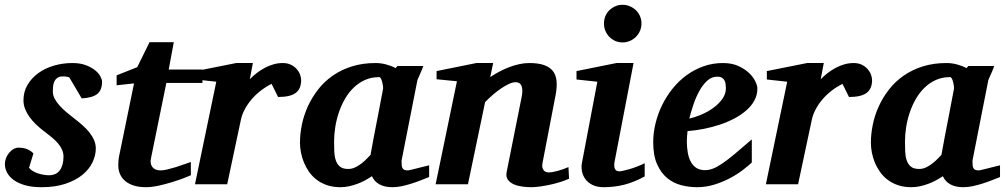

<svg xmlns="http://www.w3.org/2000/svg" viewBox="-27 -760 4148 792"><path d="M394 -422.9Q394 -389.2 375 -373Q356 -356.9 310.1 -354L258.8 -440.9Q255.4 -441.9 251.5 -442.9Q248 -443.8 243.2 -444.3Q238.3 -444.8 232.9 -444.8Q217.8 -444.8 209.5 -438.7Q201.2 -432.6 197 -423.3Q192.9 -414.1 191.9 -403.1Q190.9 -392.1 190.9 -382.8Q190.9 -367.2 198.7 -352.5Q206.5 -337.9 219.2 -324Q231.9 -310.1 247.8 -296.6Q263.7 -283.2 279.8 -271Q296.9 -257.8 312.7 -243.9Q328.6 -230 341.1 -214.6Q353.5 -199.2 360.8 -182.6Q368.2 -166 368.2 -147.9Q368.2 -119.1 354.5 -90.3Q340.8 -61.5 313 -38.8Q285.2 -16.1 243.2 -2Q201.2 12.2 145 12.2Q105.5 12.2 76.9 4.2Q48.3 -3.9 29.8 -17.3Q11.2 -30.8 2.2 -47.9Q-6.8 -64.9 -6.8 -83Q-6.8 -96.2 -2 -108.4Q2.9 -120.6 11 -130.1Q19 -139.6 28.8 -145.3Q38.6 -150.9 48.8 -150.9Q70.8 -150.9 85.9 -144.3Q101.1 -137.7 110.8 -127L92.8 -67.9Q98.1 -60.5 107.9 -54.7Q117.7 -48.8 129.2 -44.9Q140.6 -41 152.6 -39.1Q164.6 -37.1 174.8 -37.1Q205.1 -37.1 220 -57.9Q234.9 -78.6 234.9 -113.8Q234.9 -128.9 229 -142.3Q223.1 -155.8 212.4 -168.5Q201.7 -181.2 186.5 -193.6Q171.4 -206.1 152.8 -220.2Q137.2 -231.9 122.3 -246.1Q107.4 -260.3 95.7 -276.1Q84 -292 76.9 -309.6Q69.8 -327.1 69.8 -346.2Q69.8 -381.3 86.4 -409.7Q103 -438 130.9 -458.3Q158.7 -478.5 195.3 -489.3Q231.9 -500 272 -500Q303.2 -500 326.2 -491.5Q349.1 -482.9 364.3 -470.9Q379.4 -459 386.7 -445.6Q394 -432.1 394 -422.9Z M659.2 -418 596.2 -108.9Q590.8 -85.4 601.3 -71.3Q611.8 -57.1 635.3 -57.1Q647 -57.1 663.3 -61Q679.7 -64.9 697.3 -70.3Q714.8 -75.7 731.4 -81.8Q748 -87.9 760.3 -91.8V-37.1Q752 -33.2 731 -25.1Q710 -17.1 683.1 -8.8Q656.2 -0.5 627.4 5.9Q598.6 12.2 575.2 12.2Q546.4 12.2 524.9 5.4Q503.4 -1.5 489.3 -13.4Q475.1 -25.4 468 -42Q460.9 -58.6 460.9 -78.1Q460.9 -87.9 461.7 -97.7Q462.4 -107.4 464.8 -118.2L525.9 -416L454.1 -408.2V-449.2L539.1 -482.9L589.8 -585.9H689.9L668.9 -473.1H808.1V-418Z M1215.3 -429.2Q1215.3 -394.5 1193.4 -377.2Q1171.4 -359.9 1120.1 -359.9L1093.3 -414.1Q1069.8 -402.3 1048.6 -386Q1027.3 -369.6 1010.7 -350.1Q994.1 -330.6 982.4 -308.6Q970.7 -286.6 966.3 -264.2L910.2 0H777.3L865.2 -422.9L781.2 -432.1V-466.8L947.3 -500H1016.1L1003.4 -433.1Q1016.6 -446.8 1032.5 -459Q1048.3 -471.2 1065.9 -480.5Q1083.5 -489.7 1102.1 -494.9Q1120.6 -500 1139.2 -500Q1158.7 -500 1173.1 -492.9Q1187.5 -485.8 1196.8 -475.3Q1206.1 -464.8 1210.7 -452.4Q1215.3 -439.9 1215.3 -429.2Z M1553.2 -394Q1553.7 -396 1553 -403.8Q1552.2 -411.6 1550 -420.2Q1547.9 -428.7 1544.7 -435.3Q1541.5 -441.9 1537.1 -441.9Q1504.9 -441.9 1478.8 -430.2Q1452.6 -418.5 1431.9 -398.4Q1411.1 -378.4 1396 -352.1Q1380.9 -325.7 1370.8 -296.1Q1360.8 -266.6 1356 -235.8Q1351.1 -205.1 1351.1 -176.8Q1351.1 -156.7 1351.8 -136.7Q1352.5 -116.7 1357.7 -100.1Q1362.8 -83.5 1374.8 -73.2Q1386.7 -63 1409.2 -63Q1425.3 -63 1439.7 -70.3Q1454.1 -77.6 1466.1 -87.2Q1478 -96.7 1487.1 -106.4Q1496.1 -116.2 1501.5 -121.1Q1504.9 -141.1 1507.1 -152.1Q1509.3 -163.1 1511 -173.1Q1512.7 -183.1 1515.1 -195.8Q1517.6 -208.5 1522.2 -232.2Q1526.9 -255.9 1534.2 -294.2Q1541.5 -332.5 1553.2 -394ZM1743.2 -29.8Q1726.1 -22.9 1707.3 -15.6Q1688.5 -8.3 1668.9 -2.2Q1649.4 3.9 1629.9 8.1Q1610.4 12.2 1591.3 12.2Q1559.6 12.2 1538.3 0.5Q1517.1 -11.2 1507.3 -33.2Q1494.1 -24.4 1479 -16.1Q1463.9 -7.8 1447.3 -1.7Q1430.7 4.4 1413.1 8.3Q1395.5 12.2 1377.4 12.2Q1346.7 12.2 1322.3 3.9Q1297.9 -4.4 1279.3 -18.6Q1260.7 -32.7 1247.8 -51.3Q1234.9 -69.8 1226.6 -90.1Q1218.3 -110.4 1214.4 -131.3Q1210.4 -152.3 1210.4 -170.9Q1210.4 -208 1218.5 -246.8Q1226.6 -285.6 1243.4 -322.3Q1260.3 -358.9 1285.6 -391.4Q1311 -423.8 1345.7 -448Q1380.4 -472.2 1424.6 -486.1Q1468.8 -500 1522.5 -500Q1544.4 -500 1566.2 -494.1Q1587.9 -488.3 1605 -479L1612.3 -487.8H1719.2Q1716.8 -480.5 1712.9 -471.2Q1709 -461.9 1705.1 -453.1Q1701.2 -444.3 1698 -437.3Q1694.8 -430.2 1694.3 -426.8L1629.4 -97.2Q1629.4 -85.9 1630.1 -78.1Q1630.9 -70.3 1633.8 -65.7Q1636.7 -61 1642.1 -59.1Q1647.5 -57.1 1656.2 -57.1Q1658.2 -57.1 1670.7 -60.1Q1683.1 -63 1698 -66.9Q1712.9 -70.8 1726.1 -74Q1739.3 -77.1 1743.2 -78.1Z M2320.3 -22.9Q2307.1 -16.6 2287.6 -10.3Q2268.1 -3.9 2246.3 1Q2224.6 5.9 2202.9 9Q2181.2 12.2 2164.1 12.2Q2147.5 12.2 2128.2 9.8Q2108.9 7.3 2093 0.5Q2077.1 -6.3 2068.1 -18.6Q2059.1 -30.8 2063 -50.8L2124 -356Q2127.9 -374 2127.7 -386.5Q2127.4 -398.9 2123.8 -406.7Q2120.1 -414.6 2114 -417.7Q2107.9 -420.9 2100.1 -420.9Q2088.4 -420.9 2073.2 -414.1Q2058.1 -407.2 2041.3 -396Q2024.4 -384.8 2007.1 -369.9Q1989.7 -355 1974.1 -338.9L1903.3 0H1770L1857.9 -424.8L1773.9 -433.1V-466.8L1938 -500H2007.3L1995.1 -441.9Q2013.2 -454.1 2033.4 -464.8Q2053.7 -475.6 2074.5 -483.4Q2095.2 -491.2 2116 -495.6Q2136.7 -500 2156.2 -500Q2193.4 -500 2217.5 -491.5Q2241.7 -482.9 2254.2 -466.3Q2266.6 -449.7 2268.8 -425.3Q2271 -400.9 2265.1 -369.1L2210.9 -87.9Q2208.5 -75.7 2210.7 -68.1Q2212.9 -60.5 2217 -56.2Q2221.2 -51.8 2226.1 -50.3Q2231 -48.8 2234.9 -48.8Q2250.5 -48.8 2272.9 -54.9Q2295.4 -61 2317.9 -70.8Z M2632.3 -32.2Q2587.4 -7.8 2546.9 2.2Q2506.3 12.2 2463.4 12.2Q2436 12.2 2417.2 2.9Q2398.4 -6.3 2387.7 -21Q2377 -35.6 2373.5 -54Q2370.1 -72.3 2374 -90.8L2437 -422.9L2351.1 -432.1V-466.8L2516.1 -500H2586.4L2509.3 -99.1Q2507.3 -90.3 2506.8 -82Q2506.3 -73.7 2508.1 -67.4Q2509.8 -61 2514.6 -57.1Q2519.5 -53.2 2528.3 -53.2Q2532.2 -53.2 2543.7 -55.7Q2555.2 -58.1 2570.3 -62.5Q2585.4 -66.9 2601.8 -73.2Q2618.2 -79.6 2632.3 -86.9ZM2619.1 -663.1Q2619.1 -647 2613 -632.8Q2606.9 -618.7 2596.2 -607.9Q2585.4 -597.2 2571.3 -591.1Q2557.1 -585 2541 -585Q2524.9 -585 2511 -591.1Q2497.1 -597.2 2486.6 -607.9Q2476.1 -618.7 2470.2 -632.8Q2464.4 -647 2464.4 -663.1Q2464.4 -679.2 2470.2 -693.4Q2476.1 -707.5 2486.6 -717.8Q2497.1 -728 2511 -734.1Q2524.9 -740.2 2541 -740.2Q2557.1 -740.2 2571.3 -734.1Q2585.4 -728 2596.2 -717.8Q2606.9 -707.5 2613 -693.4Q2619.1 -679.2 2619.1 -663.1Z M2967.3 -396Q2967.3 -404.8 2966.1 -413.3Q2964.8 -421.9 2961.2 -428.7Q2957.5 -435.5 2950.4 -439.7Q2943.4 -443.8 2932.1 -443.8Q2908.7 -443.8 2890.4 -427.2Q2872.1 -410.6 2857.9 -385Q2843.8 -359.4 2833.5 -328.9Q2823.2 -298.3 2816.4 -271Q2842.3 -276.9 2869.1 -288.6Q2896 -300.3 2917.7 -316.7Q2939.5 -333 2953.4 -353Q2967.3 -373 2967.3 -396ZM3097.2 -395Q3097.2 -368.7 3085.2 -346.2Q3073.2 -323.7 3052.2 -305.2Q3031.2 -286.6 3003.2 -271.7Q2975.1 -256.8 2943.1 -246.1Q2911.1 -235.4 2876.7 -228.5Q2842.3 -221.7 2809.1 -219.2Q2808.1 -210 2807.1 -198.2Q2806.2 -186.5 2806.2 -178.2Q2806.2 -152.3 2810.1 -130.4Q2814 -108.4 2822.8 -92.3Q2831.5 -76.2 2845.9 -67.1Q2860.4 -58.1 2881.3 -58.1Q2897.5 -58.1 2914.1 -64.5Q2930.7 -70.8 2952.6 -85.7Q2974.6 -100.6 3003.9 -125Q3033.2 -149.4 3074.2 -185.1V-89.8Q3059.6 -75.7 3036.1 -57.9Q3012.7 -40 2982.9 -24.4Q2953.1 -8.8 2918.9 1.7Q2884.8 12.2 2848.1 12.2Q2815.4 12.2 2783.2 3.9Q2751 -4.4 2725.3 -25.4Q2699.7 -46.4 2683.6 -82.3Q2667.5 -118.2 2667.5 -173.8Q2667.5 -211.9 2677 -251Q2686.5 -290 2704.1 -326.2Q2721.7 -362.3 2747.1 -394Q2772.5 -425.8 2804.4 -449.2Q2836.4 -472.7 2874.5 -486.3Q2912.6 -500 2955.1 -500Q2991.7 -500 3018.6 -487.8Q3045.4 -475.6 3063 -458.7Q3080.6 -441.9 3088.9 -424.1Q3097.2 -406.2 3097.2 -395Z M3570.3 -429.2Q3570.3 -394.5 3548.3 -377.2Q3526.4 -359.9 3475.1 -359.9L3448.2 -414.1Q3424.8 -402.3 3403.6 -386Q3382.3 -369.6 3365.7 -350.1Q3349.1 -330.6 3337.4 -308.6Q3325.7 -286.6 3321.3 -264.2L3265.1 0H3132.3L3220.2 -422.9L3136.2 -432.1V-466.8L3302.2 -500H3371.1L3358.4 -433.1Q3371.6 -446.8 3387.5 -459Q3403.3 -471.2 3420.9 -480.5Q3438.5 -489.7 3457 -494.9Q3475.6 -500 3494.1 -500Q3513.7 -500 3528.1 -492.9Q3542.5 -485.8 3551.8 -475.3Q3561 -464.8 3565.7 -452.4Q3570.3 -439.9 3570.3 -429.2Z M3908.2 -394Q3908.7 -396 3908 -403.8Q3907.2 -411.6 3905 -420.2Q3902.8 -428.7 3899.7 -435.3Q3896.5 -441.9 3892.1 -441.9Q3859.9 -441.9 3833.7 -430.2Q3807.6 -418.5 3786.9 -398.4Q3766.1 -378.4 3751 -352.1Q3735.8 -325.7 3725.8 -296.1Q3715.8 -266.6 3710.9 -235.8Q3706.1 -205.1 3706.1 -176.8Q3706.1 -156.7 3706.8 -136.7Q3707.5 -116.7 3712.6 -100.1Q3717.8 -83.5 3729.7 -73.2Q3741.7 -63 3764.2 -63Q3780.3 -63 3794.7 -70.3Q3809.1 -77.6 3821 -87.2Q3833 -96.7 3842 -106.4Q3851.1 -116.2 3856.4 -121.1Q3859.9 -141.1 3862.1 -152.1Q3864.3 -163.1 3866 -173.1Q3867.7 -183.1 3870.1 -195.8Q3872.6 -208.5 3877.2 -232.2Q3881.8 -255.9 3889.2 -294.2Q3896.5 -332.5 3908.2 -394ZM4098.1 -29.8Q4081.1 -22.9 4062.3 -15.6Q4043.5 -8.3 4023.9 -2.2Q4004.4 3.9 3984.9 8.1Q3965.3 12.2 3946.3 12.2Q3914.6 12.2 3893.3 0.5Q3872.1 -11.2 3862.3 -33.2Q3849.1 -24.4 3834 -16.1Q3818.8 -7.8 3802.2 -1.7Q3785.6 4.4 3768.1 8.3Q3750.5 12.2 3732.4 12.2Q3701.7 12.2 3677.2 3.9Q3652.8 -4.4 3634.3 -18.6Q3615.7 -32.7 3602.8 -51.3Q3589.8 -69.8 3581.5 -90.1Q3573.2 -110.4 3569.3 -131.3Q3565.4 -152.3 3565.4 -170.9Q3565.4 -208 3573.5 -246.8Q3581.5 -285.6 3598.4 -322.3Q3615.2 -358.9 3640.6 -391.4Q3666 -423.8 3700.7 -448Q3735.4 -472.2 3779.5 -486.1Q3823.7 -500 3877.4 -500Q3899.4 -500 3921.1 -494.1Q3942.9 -488.3 3960 -479L3967.3 -487.8H4074.2Q4071.8 -480.5 4067.9 -471.2Q4064 -461.9 4060.1 -453.1Q4056.2 -444.3 4053 -437.3Q4049.8 -430.2 4049.3 -426.8L3984.4 -97.2Q3984.4 -85.9 3985.1 -78.1Q3985.8 -70.3 3988.8 -65.7Q3991.7 -61 3997.1 -59.1Q4002.4 -57.1 4011.2 -57.1Q4013.2 -57.1 4025.6 -60.1Q4038.1 -63 4053 -66.9Q4067.9 -70.8 4081.1 -74Q4094.2 -77.1 4098.1 -78.1Z"/></svg>

Font: Charis SIL Cyr
Style: Bold Italic
Weight: 700
Italic angle: -11°
Foundry: SIL International
Version: Version 5.000